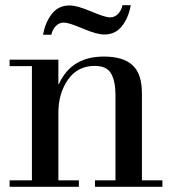

<svg xmlns="http://www.w3.org/2000/svg" viewBox="-20 -720 670 740"><path d="M17 -25H103V-465H17V-490H205V-396H207Q255 -502 380 -502Q455 -502 491 -468.5Q527 -435 527 -361V-25H606V0H346V-25H425V-356Q425 -406 408.5 -436Q392 -466 345 -466Q279 -466 242 -413Q205 -360 205 -285V-25H284V0H17ZM178 -586H146Q154 -633 179.5 -666Q205 -699 248 -699Q277 -699 331 -676Q385 -653 404 -653Q422 -653 435 -666.5Q448 -680 452 -700H484Q476 -653 450.5 -620Q425 -587 382 -587Q353 -587 299 -610Q245 -633 226 -633Q208 -633 195 -619.5Q182 -606 178 -586Z"/></svg>

Font: Justus
Style: Roman
Weight: 500
Version: Version 001.001